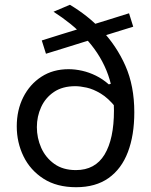

<svg xmlns="http://www.w3.org/2000/svg" viewBox="-20 -771 631 802"><path d="M298 11Q217 11 161.8 -24.5Q106.5 -60 78.2 -118Q50 -176 50 -243Q50 -311 77.2 -365Q104.5 -419 153 -450.5Q201.5 -482 266.5 -482Q293.5 -482 322.8 -475.5Q352 -469 380.5 -455Q409 -441 434.5 -418.5L456 -425Q467.5 -401 470 -374Q472.5 -347 463 -323Q432 -361.5 400.8 -380.2Q369.5 -399 342 -405Q314.5 -411 294.5 -411Q241 -411 205.2 -386.8Q169.5 -362.5 151.8 -323.5Q134 -284.5 134 -240Q134 -194.5 152.2 -153.5Q170.5 -112.5 206.8 -86.5Q243 -60.5 297 -60.5Q377.5 -60.5 416.8 -125.5Q456 -190.5 456 -309Q456 -400.5 424.5 -477Q393 -553.5 331.5 -617.5Q305.5 -646 273.2 -672Q241 -698 203.5 -722L272 -751Q308 -729.5 340.8 -703.8Q373.5 -678 402 -648Q466.5 -580.5 503.8 -496.2Q541 -412 541 -302Q541 -206 514.2 -135.8Q487.5 -65.5 433.5 -27.2Q379.5 11 298 11ZM172 -546.5 154.5 -602Q198.5 -616 239 -628.5Q279.5 -641 314 -651.5L360 -666Q394 -676.5 434.2 -689Q474.5 -701.5 519 -715.5L536.5 -659.5Q493 -646 452.5 -633.5Q412 -621 377.5 -610L331.5 -596Q297 -585 256.2 -572.5Q215.5 -560 172 -546.5Z"/></svg>

Font: Commissioner Thin
Style: Regular
Weight: 400
Version: Version 1.000